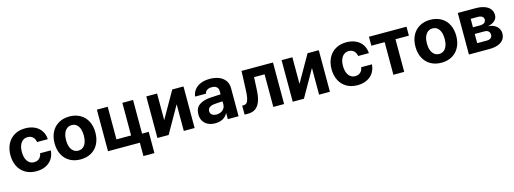

<svg xmlns="http://www.w3.org/2000/svg" viewBox="-8 -1366 6329 2366"><g transform="rotate(-15 3156.0 -183.5)"><path d="M34.8 -263.2Q34.8 -344.4 66.5 -406.4Q98.1 -468.3 156.7 -502.7Q215.4 -537.1 294.4 -537.1Q362.6 -537.1 415.2 -512.5Q467.8 -487.8 497.8 -442Q527.8 -396.2 530.8 -335.8H394.3Q390.1 -362.3 377.3 -382.5Q364.6 -402.7 344.2 -413.7Q323.9 -424.7 296.9 -424.7Q262.2 -424.7 236.2 -405.9Q210.2 -387 195.7 -351.4Q181.3 -315.8 181.3 -265.6Q181.3 -215 195.5 -179Q209.8 -143 235.8 -123.9Q261.8 -104.8 296.9 -104.8Q322.6 -104.8 343.2 -115Q363.9 -125.2 377 -145.1Q390.2 -165 394.3 -192.7H530.8Q527.2 -132.7 497.7 -86.8Q468.1 -40.9 416.3 -15.4Q364.5 10.2 295.2 10.2Q215.4 10.2 156.3 -24.4Q97.3 -59 66 -121Q34.8 -183 34.8 -263.2Z M598.3 -263.2Q598.3 -345.3 629.9 -407Q661.6 -468.8 720.6 -502.9Q779.7 -537.1 858.7 -537.1Q937.7 -537.1 996.8 -502.9Q1056 -468.8 1087.4 -407Q1118.8 -345.3 1118.8 -263.2Q1118.8 -182.2 1087.4 -120.2Q1056 -58.2 996.8 -24Q937.7 10.2 858.7 10.2Q779.7 10.2 720.6 -24Q661.6 -58.2 629.9 -120.2Q598.3 -182.2 598.3 -263.2ZM971.8 -264.4Q971.8 -311.3 959.2 -348.1Q946.5 -385 921.3 -406Q896.1 -427 859.8 -427Q823 -427 797 -406Q771 -385 757.9 -348.4Q744.7 -311.9 744.7 -264.4Q744.7 -216.9 757.9 -180.2Q771 -143.6 797 -122.6Q823 -101.6 859.8 -101.6Q896.1 -101.6 921.3 -122.6Q946.5 -143.6 959.2 -180.5Q971.8 -217.4 971.8 -264.4Z M1670.7 0H1209.2V-530.3H1347.4V-114.2H1534.2V-530.3H1670.7ZM1755.7 170.3H1615.4V-100.9H1755.7Z M2171 -530.3H2314.2V0H2176.1V-340.3L1982.7 0H1839.6V-530.3H1977.2V-191Z M2669.5 -225.3 2622.7 -221.4Q2584.1 -218 2562.2 -200.2Q2540.3 -182.4 2540.3 -152.6Q2540.3 -133 2550.3 -119.1Q2560.3 -105.2 2578.5 -98Q2596.7 -90.7 2619.5 -90.7Q2652.2 -90.7 2677.6 -103.8Q2703.1 -116.9 2717.3 -139.5Q2731.6 -162.1 2731.6 -189.6L2730.5 -360.7Q2730.5 -383.3 2720.9 -399.2Q2711.3 -415.1 2692.2 -423.2Q2673.1 -431.3 2646.3 -431.3Q2610.1 -431.3 2587 -415.9Q2564 -400.5 2558.1 -372.7H2420.5Q2425.2 -419.5 2453.3 -456.9Q2481.5 -494.3 2531.5 -515.7Q2581.5 -537.1 2649.7 -537.1Q2711.6 -537.1 2762.2 -518.2Q2812.7 -499.3 2843.8 -458.9Q2874.9 -418.5 2874.9 -357.3V0H2737.7V-73.4H2733.8Q2720.7 -48.4 2699.3 -30Q2677.9 -11.5 2647.7 -0.8Q2617.4 9.9 2578.3 9.9Q2527 9.9 2487.4 -8.2Q2447.7 -26.4 2424.9 -62.1Q2402.1 -97.8 2402.1 -148.2Q2402.1 -231.2 2456.8 -268.7Q2511.5 -306.3 2599.1 -311.6Q2613.8 -313.1 2689.5 -316.4L2737.5 -318.3L2738.4 -229Q2718.6 -228.4 2669.5 -225.3Z M2951.6 -114.7H2969Q2995 -114.7 3010.7 -131.7Q3026.4 -148.7 3034.7 -187.9Q3042.9 -227.2 3045.3 -295.9L3054.5 -530.3H3455.9V0H3318.1V-416.1H3183.9L3176.1 -253Q3171.6 -164 3150.5 -108.5Q3129.3 -53.1 3091.4 -26.5Q3053.5 0 2995.9 0H2952.1Z M3897.1 -530.3H4040.3V0H3902.1V-340.3L3708.8 0H3565.7V-530.3H3703.3V-191Z M4131.5 -263.2Q4131.5 -344.4 4163.1 -406.4Q4194.8 -468.3 4253.4 -502.7Q4312 -537.1 4391.1 -537.1Q4459.3 -537.1 4511.9 -512.5Q4564.5 -487.8 4594.5 -442Q4624.5 -396.2 4627.4 -335.8H4490.9Q4486.7 -362.3 4474 -382.5Q4461.3 -402.7 4440.9 -413.7Q4420.6 -424.7 4393.6 -424.7Q4358.9 -424.7 4332.9 -405.9Q4306.9 -387 4292.4 -351.4Q4277.9 -315.8 4277.9 -265.6Q4277.9 -215 4292.2 -179Q4306.5 -143 4332.5 -123.9Q4358.4 -104.8 4393.6 -104.8Q4419.3 -104.8 4439.9 -115Q4460.6 -125.2 4473.7 -145.1Q4486.9 -165 4490.9 -192.7H4627.4Q4623.9 -132.7 4594.4 -86.8Q4564.8 -40.9 4513 -15.4Q4461.1 10.2 4391.9 10.2Q4312 10.2 4253 -24.4Q4193.9 -59 4162.7 -121Q4131.5 -183 4131.5 -263.2Z M4680.2 -530.3H5159.2V-416.1H4988.1V0H4850V-416.1H4680.2Z M5201.8 -263.2Q5201.8 -345.3 5233.5 -407Q5265.1 -468.8 5324.2 -502.9Q5383.2 -537.1 5462.2 -537.1Q5541.3 -537.1 5600.4 -502.9Q5659.5 -468.8 5690.9 -407Q5722.4 -345.3 5722.4 -263.2Q5722.4 -182.2 5690.9 -120.2Q5659.5 -58.2 5600.4 -24Q5541.3 10.2 5462.2 10.2Q5383.2 10.2 5324.2 -24Q5265.1 -58.2 5233.5 -120.2Q5201.8 -182.2 5201.8 -263.2ZM5575.4 -264.4Q5575.4 -311.3 5562.7 -348.1Q5550 -385 5524.8 -406Q5499.6 -427 5463.3 -427Q5426.5 -427 5400.5 -406Q5374.6 -385 5361.4 -348.4Q5348.2 -311.9 5348.2 -264.4Q5348.2 -216.9 5361.4 -180.2Q5374.6 -143.6 5400.5 -122.6Q5426.5 -101.6 5463.3 -101.6Q5499.6 -101.6 5524.8 -122.6Q5550 -143.6 5562.7 -180.5Q5575.4 -217.4 5575.4 -264.4Z M5813.7 -530.3H6038.8Q6104.7 -530.3 6152 -513.7Q6199.2 -497.2 6224.6 -465Q6250.1 -432.7 6250.1 -387.4Q6250.1 -344.9 6218.6 -315.9Q6187.1 -286.9 6129.8 -276.5Q6176.4 -273.3 6210.1 -255.6Q6243.7 -237.9 6261.6 -209.2Q6279.4 -180.4 6279.4 -144.8Q6279.4 -99.9 6255.7 -67.4Q6231.9 -34.9 6185.7 -17.4Q6139.5 0 6073.7 0H5813.7ZM6140.4 -164.3Q6140.4 -183.9 6132.7 -197.9Q6124.9 -211.8 6109.8 -219Q6094.8 -226.2 6073.7 -226.2H5948.5V-108.8H6073.7Q6094.4 -108.8 6109.4 -115.9Q6124.5 -122.9 6132.4 -135.2Q6140.4 -147.4 6140.4 -164.3ZM6113.6 -366.2Q6113.6 -391.6 6093.7 -405.4Q6073.8 -419.3 6038.8 -419.3H5948.5V-311.5H6042.1Q6064.4 -311.5 6080.6 -318.3Q6096.9 -325.1 6105.2 -337.2Q6113.6 -349.4 6113.6 -366.2Z"/></g></svg>

Font: WEMIX Pretendard Variable
Style: Regular
Weight: 400
Designer: Base glyphs from Inter by Rasmus Andersson; Hangeul glyphs from Noto Sans CJK(Source Han Sans) by Jang Soo-young and Kan
Foundry: Kil Hyung-jin
Version: Version 1.000;Glyphs 3.2 (3208)